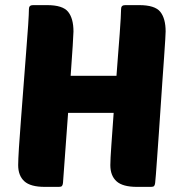

<svg xmlns="http://www.w3.org/2000/svg" viewBox="-20 -730 714 750"><path d="M515 0Q459 0 435 -22Q411 -44 411 -85Q411 -107 415 -163Q419 -219 424 -289H246L226 -15Q225 -7 222 -3.5Q219 0 210 0H155Q99 0 75 -22Q51 -44 51 -85Q51 -105 54 -153.5Q57 -202 62 -264Q67 -326 72 -395Q77 -464 82 -525Q87 -586 90 -632Q93 -678 93 -695Q93 -710 109 -710H164Q225 -710 246 -684Q267 -658 267 -607Q267 -599 264 -550.5Q261 -502 256 -434H435Q438 -478 441.5 -520Q445 -562 447.5 -597Q450 -632 451.5 -657.5Q453 -683 453 -695Q453 -710 469 -710H524Q585 -710 606 -684Q627 -658 627 -607Q627 -602 625.5 -575Q624 -548 621 -507Q618 -466 614.5 -415.5Q611 -365 607.5 -312Q604 -259 600.5 -208.5Q597 -158 594 -117Q591 -76 589 -48.5Q587 -21 586 -15Q585 -7 582 -3.5Q579 0 570 0Z"/></svg>

Font: PoetsenOne
Style: Regular
Weight: 400
Designer: Rodrigo Fuenzalida, Pablo Impallari
Foundry: Pablo Impallari, Rodrigo Fuenzalida
Version: Version 1.000; ttfautohint (v0.8) -G 200 -r 50